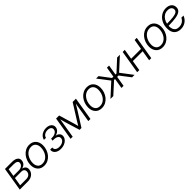

<svg xmlns="http://www.w3.org/2000/svg" viewBox="526 -2271 4026 4026"><g transform="rotate(-45 2539.0 -258.0)"><path d="M20.5 0 107.4 -525.9H316.9Q403.8 -525.9 448.2 -490.7Q492.7 -455.6 481.9 -391.6Q474.1 -345.2 443.4 -316.2Q412.6 -287.1 368.2 -276.9Q412.6 -268.6 440.2 -236.6Q467.8 -204.6 458.5 -147.5Q447.8 -82 394 -41Q340.3 0 261.2 0ZM90.3 -59.1H271Q321.8 -59.1 354.5 -83.5Q387.2 -107.9 394 -149.9Q401.4 -193.4 378.4 -218.5Q355.5 -243.7 309.1 -243.7H121.1ZM129.9 -298.8H285.6Q340.8 -298.8 376 -322.5Q411.1 -346.2 418 -387.7Q424.3 -425.8 395.5 -446.3Q366.7 -466.8 307.1 -466.8H157.7Z M742.2 10.3Q649.9 10.3 596.9 -48.6Q543.9 -107.4 543.9 -202.1Q543.9 -263.7 564 -321.5Q584 -379.4 621.1 -425.5Q658.2 -471.7 709.7 -498.8Q761.2 -525.9 824.2 -525.9Q916.5 -525.9 969.5 -466.8Q1022.5 -407.7 1022.5 -312.5Q1022.5 -250.5 1002.4 -192.9Q982.4 -135.3 945.3 -89.4Q908.2 -43.5 856.7 -16.6Q805.2 10.3 742.2 10.3ZM744.1 -47.4Q794.4 -47.4 834.5 -70.1Q874.5 -92.8 902.6 -131.3Q930.7 -169.9 945.3 -217.3Q960 -264.6 960 -313.5Q960 -385.3 924.3 -426.8Q888.7 -468.3 822.8 -468.3Q772.9 -468.3 733.2 -445.6Q693.4 -422.9 665 -384.5Q636.7 -346.2 621.6 -298.6Q606.4 -251 606.4 -200.7Q606.4 -129.9 642.1 -88.6Q677.7 -47.4 744.1 -47.4Z M1237.3 7.8Q1179.2 7.8 1138.2 -11.7Q1097.2 -31.2 1077.6 -65.4Q1058.1 -99.6 1064.5 -143.1H1127.4Q1120.6 -98.6 1153.1 -72.5Q1185.5 -46.4 1244.6 -46.4Q1304.7 -46.4 1346.7 -73.5Q1388.7 -100.6 1395 -142.6Q1402.8 -186.5 1366.7 -213.1Q1330.6 -239.7 1261.7 -239.7H1232.9L1241.2 -291.5H1269.5Q1329.1 -291.5 1370.1 -316.7Q1411.1 -341.8 1418 -383.3Q1424.8 -422.9 1396.7 -447.8Q1368.7 -472.7 1315.4 -472.7Q1262.7 -472.7 1224.1 -447.5Q1185.5 -422.4 1177.2 -379.4H1116.7Q1124.5 -422.4 1153.8 -455.3Q1183.1 -488.3 1227.5 -507.1Q1272 -525.9 1323.7 -525.9Q1377 -525.9 1414.1 -507.1Q1451.2 -488.3 1468.5 -456.8Q1485.8 -425.3 1479.5 -386.2Q1472.2 -343.3 1438 -311Q1403.8 -278.8 1351.6 -268.1L1351.1 -267.1Q1409.2 -259.3 1437.3 -223.6Q1465.3 -188 1457 -139.6Q1450.2 -97.7 1419.4 -64.2Q1388.7 -30.8 1341.3 -11.5Q1293.9 7.8 1237.3 7.8Z M1527.3 0 1612.8 -515.6H1703.1L1803.2 -179.7Q1811.5 -151.9 1818.1 -126.5Q1824.7 -101.1 1831.5 -76.2Q1846.2 -101.1 1861.1 -126.5Q1876 -151.9 1893.1 -179.7L2104 -515.6H2201.7L2116.2 0H2053.2L2102.5 -298.8Q2110.4 -345.7 2116.2 -378.9Q2122.1 -412.1 2127.9 -446.3Q2106.9 -411.1 2085.9 -376Q2064.9 -340.8 2039.1 -299.3L1849.6 0H1793.5L1702.1 -299.3Q1689.9 -339.8 1680.9 -374.3Q1671.9 -408.7 1662.6 -442.9Q1657.2 -409.7 1652.1 -377.2Q1647 -344.7 1639.2 -298.8L1589.8 0Z M2449.7 10.3Q2357.4 10.3 2304.4 -48.6Q2251.5 -107.4 2251.5 -202.1Q2251.5 -263.7 2271.5 -321.5Q2291.5 -379.4 2328.6 -425.5Q2365.7 -471.7 2417.2 -498.8Q2468.8 -525.9 2531.7 -525.9Q2624 -525.9 2677 -466.8Q2730 -407.7 2730 -312.5Q2730 -250.5 2710 -192.9Q2689.9 -135.3 2652.8 -89.4Q2615.7 -43.5 2564.2 -16.6Q2512.7 10.3 2449.7 10.3ZM2451.7 -47.4Q2502 -47.4 2542 -70.1Q2582 -92.8 2610.1 -131.3Q2638.2 -169.9 2652.8 -217.3Q2667.5 -264.6 2667.5 -313.5Q2667.5 -385.3 2631.8 -426.8Q2596.2 -468.3 2530.3 -468.3Q2480.5 -468.3 2440.7 -445.6Q2400.9 -422.9 2372.6 -384.5Q2344.2 -346.2 2329.1 -298.6Q2314 -251 2314 -200.7Q2314 -129.9 2349.6 -88.6Q2385.3 -47.4 2451.7 -47.4Z M2710 0 2994.1 -260.3 2798.3 -515.6H2871.1L3043.5 -287.6H3083.5L3121.1 -515.6H3184.1L3146 -287.6H3175.8L3422.9 -515.6H3505.4L3226.1 -260.3L3423.8 0H3350.6L3176.3 -228H3136.2L3098.6 0H3035.6L3073.2 -228H3044.4L2793.9 0Z M3649.9 -515.6 3612.3 -289.1H3904.8L3942.4 -515.6H4005.4L3919.9 0H3856.9L3895 -229.5H3602.5L3564.5 0H3502L3587.4 -515.6Z M4253.4 10.3Q4161.1 10.3 4108.2 -48.6Q4055.2 -107.4 4055.2 -202.1Q4055.2 -263.7 4075.2 -321.5Q4095.2 -379.4 4132.3 -425.5Q4169.4 -471.7 4220.9 -498.8Q4272.5 -525.9 4335.4 -525.9Q4427.7 -525.9 4480.7 -466.8Q4533.7 -407.7 4533.7 -312.5Q4533.7 -250.5 4513.7 -192.9Q4493.7 -135.3 4456.5 -89.4Q4419.4 -43.5 4367.9 -16.6Q4316.4 10.3 4253.4 10.3ZM4255.4 -47.4Q4305.7 -47.4 4345.7 -70.1Q4385.7 -92.8 4413.8 -131.3Q4441.9 -169.9 4456.5 -217.3Q4471.2 -264.6 4471.2 -313.5Q4471.2 -385.3 4435.5 -426.8Q4399.9 -468.3 4334 -468.3Q4284.2 -468.3 4244.4 -445.6Q4204.6 -422.9 4176.3 -384.5Q4147.9 -346.2 4132.8 -298.6Q4117.7 -251 4117.7 -200.7Q4117.7 -129.9 4153.3 -88.6Q4189 -47.4 4255.4 -47.4Z M4791 10.3Q4702.1 10.3 4647.9 -43.2Q4593.8 -96.7 4593.8 -205.6Q4593.8 -296.9 4630.4 -369.4Q4667 -441.9 4731 -483.9Q4794.9 -525.9 4876.5 -525.9Q4956.5 -525.9 5002.4 -485.8Q5048.3 -445.8 5048.3 -380.9Q5048.3 -316.9 5002.4 -283Q4956.5 -249 4869.1 -236.1Q4781.7 -223.1 4656.2 -222.2Q4655.8 -212.4 4655.8 -202.6Q4655.8 -159.2 4669.2 -123.8Q4682.6 -88.4 4713.1 -67.6Q4743.7 -46.9 4793.9 -46.9Q4855 -46.9 4899.9 -76.4Q4944.8 -106 4965.3 -153.3H5028.8Q5002.4 -81.1 4940.2 -35.4Q4877.9 10.3 4791 10.3ZM4663.6 -276.9Q4777.3 -277.3 4848.4 -286.1Q4919.4 -294.9 4952.4 -317.1Q4985.4 -339.4 4985.4 -379.9Q4985.4 -418.5 4956.5 -443.4Q4927.7 -468.3 4871.1 -468.3Q4813.5 -468.3 4771 -442.4Q4728.5 -416.5 4701.4 -372.8Q4674.3 -329.1 4663.6 -276.9Z"/></g></svg>

Font: Inter Display Light
Style: Italic
Weight: 300
Italic angle: -9.39999°
Designer: Rasmus Andersson
Foundry: rsms
Version: Version 4.000;git-a52131595